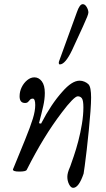

<svg xmlns="http://www.w3.org/2000/svg" viewBox="-20 -812 509 921"><path d="M331 89Q320 89 311.5 72.5Q303 56 303 36Q303 27 306 15.5Q309 4 317 -14Q323 -31 334 -63Q345 -95 355.5 -135Q366 -175 373 -217.5Q380 -260 380 -297Q380 -330 373 -340Q366 -350 353 -350Q344 -350 324 -329.5Q304 -309 277 -273Q232 -214 191 -147Q150 -80 108 3Q104 11 72 11Q42 11 42 1Q42 -1 44 -4L100 -141Q126 -205 137.5 -242.5Q149 -280 149 -308Q149 -339 137 -339Q129 -339 124.5 -334Q120 -329 115 -323.5Q110 -318 100 -318Q74 -318 74 -350Q74 -373 84 -393.5Q94 -414 110.5 -427.5Q127 -441 145 -441Q166 -441 180.5 -422Q195 -403 195 -366Q195 -337 187.5 -303.5Q180 -270 167 -221L177 -219Q202 -267 227 -304.5Q252 -342 279 -372Q325 -425 362 -425Q374 -425 385.5 -420Q397 -415 404 -408Q411 -401 414 -384.5Q417 -368 417 -344Q417 -320 414 -278Q411 -236 406 -187Q401 -138 396 -93Q391 -48 386.5 -16.5Q382 15 381 21Q358 89 331 89ZM267 -503Q262 -503 262 -511Q262 -515 264 -520L349 -754Q362 -792 377 -792Q388 -792 396 -778Q404 -764 404 -752Q404 -746 398 -731Q392 -716 378 -685L326 -572Q293 -503 267 -503Z"/></svg>

Font: Junicode SmExp
Style: Italic
Weight: 400
Width: 6
Italic angle: -11°
Designer: Peter S. Baker
Version: Version 2.205; ttfautohint (v1.8.4)